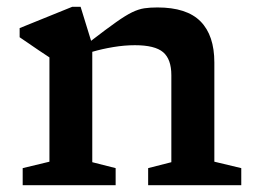

<svg xmlns="http://www.w3.org/2000/svg" viewBox="-20 -547 758 567"><path d="M417.5 -50.5 486 -68V-325Q486 -372 461.8 -392.8Q437.5 -413.5 378.5 -413.5Q347.5 -413.5 314.5 -408Q281.5 -402.5 252.5 -394V-68L321.5 -50.5V0H47V-50.5L126 -69.5V-377.5Q117.5 -383 94.8 -398.2Q72 -413.5 38 -437V-464L193.5 -527H218L249 -426.5Q294.5 -461.5 322.8 -481.5Q351 -501.5 370.2 -510.8Q389.5 -520 406 -522.5Q422.5 -525 445 -525Q531.5 -525 572.2 -483.8Q613 -442.5 613 -362.5V-69.5L692.5 -50.5V0H417.5Z"/></svg>

Font: Newsreader 6pt Medium
Style: Regular
Weight: 500
Designer: Hugues Gentile
Foundry: Production Type
Version: Version 1.003; ttfautohint (v1.8.3)